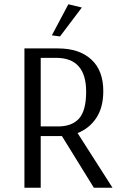

<svg xmlns="http://www.w3.org/2000/svg" viewBox="-20 -876 579 896"><path d="M260 -706 222 -711 299 -856 362 -841ZM94 0V-650H251Q350 -650 406 -598.5Q462 -547 462 -451Q462 -374 429 -325Q396 -276 342 -255L505 0H418L269 -241H170V0ZM170 -286H251Q316 -286 349 -323Q382 -360 382 -448Q382 -606 242 -606H170Z"/></svg>

Font: Arsenal
Style: Regular
Weight: 400
Designer: Andrij Shevchenko
Foundry: Stairsfor
Version: Version 2.001;PS 002.001;hotconv 1.0.88;makeotf.lib2.5.64775